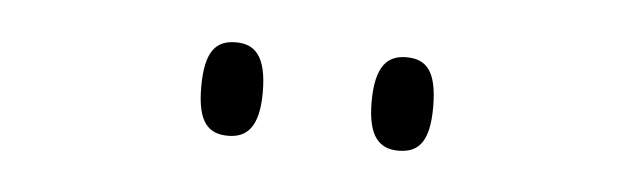

<svg xmlns="http://www.w3.org/2000/svg" viewBox="-24 -784 577 174"><g transform="rotate(5 264.0 -696.5)"><path d="M341 -654C359 -654 369 -664 369 -696C369 -729 359 -739 341 -739C324 -739 313 -729 313 -696C313 -664 324 -654 341 -654ZM186 -654C203 -654 214 -664 214 -696C214 -729 203 -739 186 -739C168 -739 158 -729 158 -696C158 -664 168 -654 186 -654Z"/></g></svg>

Font: Noto Serif Hebrew SemiCondensed ExtraLight
Style: Regular
Weight: 200
Width: 4
Designer: Monotype Design Team
Foundry: Monotype Imaging Inc.
Version: Version 2.004